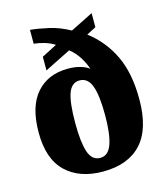

<svg xmlns="http://www.w3.org/2000/svg" viewBox="-114 -851 829 950"><g transform="rotate(-15 300.5 -376.0)"><path d="M297 10Q177 10 107.5 -56.5Q38 -123 38 -258Q38 -392 97.5 -459.5Q157 -527 259 -527Q297 -527 325.5 -518Q354 -509 367 -497Q357 -528 338 -558.5Q319 -589 289 -613L155 -546V-616L233 -656Q210 -671 181 -679.5Q152 -688 128 -690V-761Q170 -757 223 -745Q276 -733 328 -704L444 -762V-690L396 -665Q475 -605 518.5 -514.5Q562 -424 562 -290Q562 -138 494 -64Q426 10 297 10ZM301 -59Q342 -59 360 -109.5Q378 -160 378 -257Q378 -359 360 -407.5Q342 -456 300 -456Q259 -456 242 -409Q225 -362 225 -257Q225 -160 241.5 -109.5Q258 -59 301 -59Z"/></g></svg>

Font: Noto Serif Hebrew SemiCondensed Black
Style: Regular
Weight: 900
Width: 4
Designer: Monotype Design Team
Foundry: Monotype Imaging Inc.
Version: Version 2.004; ttfautohint (v1.8.4.7-5d5b)